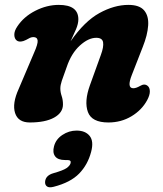

<svg xmlns="http://www.w3.org/2000/svg" viewBox="-20 -500 684 805"><path d="M51 -329.5Q40.5 -337 40 -353.5Q39.5 -370 52.5 -389Q79.5 -430 128 -454.8Q176.5 -479.5 226.5 -479.5Q308.5 -479.5 308.5 -419Q308.5 -400.5 298.8 -377.5Q289 -354.5 276 -327Q334.5 -411 396.8 -445.2Q459 -479.5 518.5 -479.5Q565 -479.5 584.5 -456.2Q604 -433 601.2 -393Q598.5 -353 578.5 -303L533 -186.5Q510.5 -130 539 -130Q550.5 -130 567 -139.5Q586 -151 599 -140Q608 -133 608.2 -117.2Q608.5 -101.5 597 -80Q574.5 -38.5 531.2 -12.5Q488 13.5 434.5 13.5Q364.5 13.5 348.5 -30.5Q332.5 -74.5 357 -142.5L403 -270Q415.5 -304 412.2 -322.8Q409 -341.5 383.5 -341.5Q350.5 -341.5 314.8 -309Q279 -276.5 259.5 -218.5Q245.5 -180 239.2 -161.5Q233 -143 233 -129Q233 -113.5 238.5 -97.5Q244 -81.5 244 -62Q244 -27.5 207 -7Q170 13.5 105 13.5Q56 13.5 43.2 -26.2Q30.5 -66 58.5 -127.5L122.5 -278Q139.5 -316 137.8 -330.2Q136 -344.5 120 -344.5Q113 -344.5 106 -341.5Q99 -338.5 89 -332.5Q65.5 -320.5 51 -329.5ZM253 171Q222.5 171 211 155.2Q199.5 139.5 206.5 113.5Q214 84 241.5 65.8Q269 47.5 301 47.5Q338 47.5 356 70Q374 92.5 362 137Q348 190.5 311.8 227.8Q275.5 265 205.5 283Q186.5 288 177.5 282Q168.5 276 169 263Q170.5 235.5 204.5 226Q245 214.5 259 204.8Q273 195 276 184Q279.5 171 262.5 171Z"/></svg>

Font: Fraunces 9pt S100
Style: Bold Italic
Weight: 700
Italic angle: -16°
Version: Version 1.000; ttfautohint (v1.8.3)